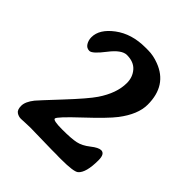

<svg xmlns="http://www.w3.org/2000/svg" viewBox="-180 -783 909 909"><g transform="rotate(45 274.0 -328.5)"><path d="M84 -107.4Q92.8 -118.2 175.3 -206.3Q257.8 -294.4 284.2 -333.5Q334.5 -407.7 334.5 -475.6Q334.5 -515.1 310.5 -542.5Q286.6 -569.8 240.7 -569.8Q206.1 -569.8 163.1 -513.7Q120.1 -457.5 101.1 -457.5Q82 -457.5 72 -473.9Q62 -490.2 62 -510.3Q62 -564 124 -610.4Q186 -656.7 277.3 -656.7H293Q293.9 -656.7 295.4 -656.7Q330.6 -656.7 367.2 -642.6Q476.6 -601.6 476.6 -473.1Q476.6 -408.2 419.9 -334Q389.6 -294.4 300.8 -211.2Q211.9 -127.9 211.9 -115.7Q211.9 -103.5 273.4 -103.5Q335 -103.5 364.5 -109.9Q394 -116.2 424.8 -140.6Q455.6 -165 473.1 -165Q498 -165 498 -122.1Q498 -38.6 469.2 -13.7Q453.1 0 369.1 0H353.5L337.4 -0.5H305.7L161.1 -3.4Q150.4 -3.4 129.4 -2.4L99.1 -1Q83.5 -1 70.1 -10Q56.6 -19 56.6 -45.9Q56.6 -72.8 84 -107.4Z"/></g></svg>

Font: Averia Serif Libre
Style: Bold
Weight: 700
Version: Version 1.002